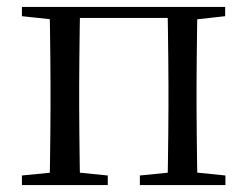

<svg xmlns="http://www.w3.org/2000/svg" viewBox="-20 -536 717 556"><path d="M123.1 0Q124.3 -24.4 124.8 -65.3Q125.3 -106.3 125.8 -150.3Q126.3 -194.3 126.3 -228.5V-288.3Q126.3 -321.7 125.8 -365.7Q125.3 -409.7 124.8 -450.7Q124.3 -491.8 123.1 -516H212.3Q211.3 -491.8 210.8 -450.7Q210.3 -409.7 209.8 -365.7Q209.3 -321.7 209.3 -288.3V-228.5Q209.3 -194.3 209.8 -150.3Q210.3 -106.3 210.8 -65.3Q211.3 -24.4 212.3 0ZM464.8 0Q465.8 -24.4 466.3 -65.3Q466.8 -106.3 467.3 -150.3Q467.8 -194.3 467.8 -228.5V-288.3Q467.8 -321.7 467.3 -365.7Q466.8 -409.7 466.3 -450.7Q465.8 -491.8 464.8 -516H552.2Q551.2 -491.8 550.7 -450.7Q550.2 -409.7 549.7 -365.7Q549.2 -321.7 549.2 -288.3V-228.5Q549.2 -194.3 549.7 -150.3Q550.2 -106.3 550.7 -65.3Q551.2 -24.4 552.2 0ZM43.5 0V-27.8L152.7 -38.6H184.7L292.1 -27.8V0ZM385 0V-27.8L493.4 -38.6H526.4L632.8 -27.8V0ZM43.5 -489.1V-516H167V-477.4H152.7ZM508.7 -477.4V-516H632V-489.1L526.4 -477.4ZM167 -484.1V-516H508.7V-484.1Z"/></svg>

Font: Noto Serif HK ExtraLight
Style: Regular
Weight: 200
Designer: Ryoko NISHIZUKA 西塚涼子 (kana & ideographs); Frank Grießhammer (Latin, Greek & Cyrillic); Wenlong ZHANG 张文龙 (bopomofo); San
Foundry: Adobe
Version: Version 2.002-H1;hotconv 1.1.0;makeotfexe 2.6.0